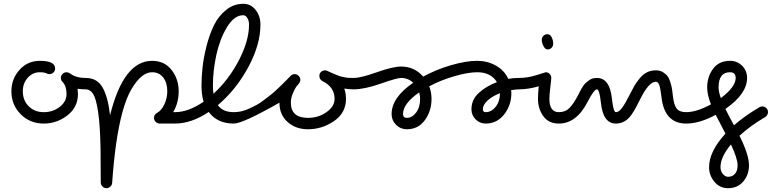

<svg xmlns="http://www.w3.org/2000/svg" viewBox="-20 -650 4100 1010"><path d="M270 -290Q270 -277 261 -268.5Q252 -260 240 -260Q233 -260 227 -263Q214 -270 190 -270Q152 -270 126 -241Q100 -212 100 -170Q100 -122 131 -91Q162 -60 210 -60Q259 -60 294.5 -88Q330 -116 330 -155Q330 -198 309 -219Q300 -228 300 -240Q300 -252 309 -261Q318 -270 330 -270Q338 -270 348 -264Q379 -240 430 -240Q442 -240 451 -231Q460 -222 460 -210Q460 -198 451 -189Q442 -180 430 -180Q410 -180 388 -183Q390 -165 390 -155Q390 -86 334.5 -43Q279 0 210 0Q138 0 89 -49Q40 -98 40 -170Q40 -235 82.5 -282.5Q125 -330 190 -330Q270 -330 270 -290Z M540 340Q527 340 518.5 330.5Q510 321 510 310Q510 189 509 138Q507 13 496.5 -58.5Q486 -130 470.5 -155Q455 -180 430 -180Q418 -180 409 -189Q400 -198 400 -210Q400 -222 409 -231Q418 -240 430 -240Q491 -240 519.5 -190Q548 -140 559 -44Q630 -330 780 -330Q845 -330 882.5 -282Q920 -234 920 -170Q920 -109 891 -60H900Q912 -60 921 -51Q930 -42 930 -30Q930 -18 921 -9Q912 0 900 0H820Q808 0 799 -9Q790 -18 790 -30Q790 -47 806 -56Q829 -68 844.5 -101Q860 -134 860 -170Q860 -215 838.5 -242.5Q817 -270 780 -270Q724 -270 671.5 -181Q619 -92 590 113Q577 209 570 312Q569 324 560 332Q551 340 540 340Z M1290 -520Q1290 -538 1284 -550Q1278 -562 1271.5 -566Q1265 -570 1260 -570Q1212 -570 1174 -507Q1136 -444 1118 -361Q1100 -278 1100 -200Q1100 -176 1103 -157Q1184 -231 1237 -333.5Q1290 -436 1290 -520ZM1660 -251Q1660 -264 1669 -272Q1678 -280 1690 -280Q1696 -280 1702 -277Q1706 -275 1720.5 -268.5Q1735 -262 1739 -260.5Q1743 -259 1755 -254Q1767 -249 1774 -247.5Q1781 -246 1792.5 -243.5Q1804 -241 1815.5 -240.5Q1827 -240 1840 -240Q1852 -240 1861 -231Q1870 -222 1870 -210Q1870 -198 1861 -189Q1852 -180 1840 -180Q1817 -180 1791 -184Q1800 -160 1800 -130Q1800 -56 1737 -13Q1674 30 1600 30Q1536 30 1493 -8Q1450 -46 1450 -110Q1257 0 1210 0Q1123 0 1078 -61Q987 0 900 0Q888 0 879 -9Q870 -18 870 -30Q870 -42 879 -51Q888 -60 900 -60Q971 -60 1051 -115Q1040 -151 1040 -200Q1040 -245 1045.5 -296Q1051 -347 1066.5 -408Q1082 -469 1105.5 -517Q1129 -565 1169 -597.5Q1209 -630 1260 -630Q1299 -630 1324.5 -598Q1350 -566 1350 -520Q1350 -415 1286 -296.5Q1222 -178 1126 -97Q1152 -60 1210 -60Q1230 -60 1250 -64.5Q1270 -69 1290.5 -78.5Q1311 -88 1329 -97.5Q1347 -107 1367.5 -123Q1388 -139 1402 -149.5Q1416 -160 1435.5 -178.5Q1455 -197 1463.5 -205Q1472 -213 1489.5 -231Q1507 -249 1509 -251Q1518 -260 1530 -260Q1542 -260 1551 -251Q1560 -242 1560 -230Q1560 -220 1552 -210Q1547 -205 1539 -194.5Q1531 -184 1520.5 -159Q1510 -134 1510 -110Q1510 -30 1600 -30Q1655 -30 1697.5 -60Q1740 -90 1740 -130Q1740 -192 1677 -223Q1660 -232 1660 -251Z M2100 -50Q2100 -30 2120 -30Q2148 -30 2169 -58Q2190 -86 2190 -130Q2190 -146 2185 -164Q2100 -105 2100 -50ZM2520 -75Q2520 -60 2535 -60Q2565 -60 2587.5 -88.5Q2610 -117 2610 -160Q2568 -143 2544 -120.5Q2520 -98 2520 -75ZM2090 -240Q2068 -240 1982.5 -210Q1897 -180 1840 -180Q1828 -180 1819 -189Q1810 -198 1810 -210Q1810 -222 1819 -231Q1828 -240 1840 -240Q1878 -240 1962.5 -270Q2047 -300 2090 -300Q2160 -300 2206 -247Q2276 -285 2354 -307.5Q2432 -330 2490 -330Q2544 -330 2588.5 -305Q2633 -280 2654 -235Q2678 -240 2710 -240Q2722 -240 2731 -231Q2740 -222 2740 -210Q2740 -198 2731 -189Q2722 -180 2710 -180Q2699 -180 2669 -176Q2669 -174 2669.5 -168Q2670 -162 2670 -160Q2670 -96 2632 -48Q2594 0 2535 0Q2504 0 2482 -22Q2460 -44 2460 -75Q2460 -126 2499 -161.5Q2538 -197 2594 -218Q2562 -270 2490 -270Q2443 -270 2371.5 -249.5Q2300 -229 2238 -196Q2250 -164 2250 -130Q2250 -66 2215 -18Q2180 30 2120 30Q2087 30 2063.5 6.5Q2040 -17 2040 -50Q2040 -137 2154 -215Q2126 -240 2090 -240Z M2860 -470Q2874 -470 2882 -454Q2890 -438 2890 -420Q2890 -407 2881.5 -398.5Q2873 -390 2860 -390Q2848 -390 2839 -407.5Q2830 -425 2830 -440Q2830 -453 2838.5 -461.5Q2847 -470 2860 -470ZM2851 -270Q2863 -270 2871.5 -261Q2880 -252 2880 -240Q2880 -232 2875 -192Q2870 -152 2870 -130Q2870 -60 2920 -60Q2932 -60 2941 -51Q2950 -42 2950 -30Q2950 -18 2941 -9Q2932 0 2920 0Q2866 0 2838 -39Q2810 -78 2810 -130Q2810 -156 2814 -196Q2758 -180 2710 -180Q2698 -180 2689 -189Q2680 -198 2680 -210Q2680 -222 2689 -231Q2698 -240 2710 -240Q2756 -240 2803 -255Q2850 -270 2851 -270Z M3850 -240Q3850 -270 3820 -270Q3760 -270 3760 -190Q3760 -167 3772 -134Q3850 -193 3850 -240ZM3770 230Q3770 250 3782.5 265Q3795 280 3810 280Q3833 280 3846.5 264Q3860 248 3860 220Q3860 183 3825 110Q3770 176 3770 230ZM3990 -90Q4002 -90 4011 -81.5Q4020 -73 4020 -60Q4020 -44 4005 -34Q3929 10 3870 64Q3920 164 3920 220Q3920 269 3890 304.5Q3860 340 3810 340Q3766 340 3738 306Q3710 272 3710 230Q3710 147 3796 53Q3762 -12 3745 -46Q3660 0 3590 0Q3476 0 3460 -137Q3454 -188 3447.5 -204Q3441 -220 3430 -220Q3393 -220 3347 -127Q3312 -55 3291 -33Q3261 0 3220 0Q3152 0 3141 -110Q3140 -115 3140 -117Q3133 -180 3120 -180Q3105 -180 3072 -116Q3013 0 2920 0Q2908 0 2899 -9Q2890 -18 2890 -30Q2890 -42 2899 -51Q2908 -60 2920 -60Q2954 -60 2975.5 -82Q2997 -104 3018 -144L3026 -159Q3033 -174 3035.5 -178Q3038 -182 3046 -195Q3054 -208 3060.5 -213Q3067 -218 3076.5 -226Q3086 -234 3097 -237Q3108 -240 3120 -240Q3188 -240 3199 -130Q3200 -125 3200 -123Q3207 -60 3220 -60Q3235 -60 3251.5 -81.5Q3268 -103 3293 -153Q3308 -183 3317 -198.5Q3326 -214 3344 -236.5Q3362 -259 3383 -269.5Q3404 -280 3430 -280Q3452 -280 3468 -270Q3484 -260 3492.5 -248Q3501 -236 3507.5 -213.5Q3514 -191 3515.5 -179Q3517 -167 3520 -143Q3525 -98 3539.5 -79Q3554 -60 3590 -60Q3644 -60 3720 -101Q3700 -151 3700 -190Q3700 -246 3731 -288Q3762 -330 3820 -330Q3858 -330 3884 -304Q3910 -278 3910 -240Q3910 -156 3796 -77Q3813 -42 3841 9Q3897 -40 3975 -86Q3982 -90 3990 -90Z"/></svg>

Font: Pecita
Style: Book
Weight: 400
Width: 7
Version: Version 4.3